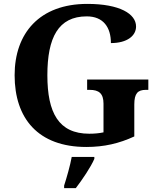

<svg xmlns="http://www.w3.org/2000/svg" viewBox="-20 -744 809 985"><path d="M423 10C514 10 591 -8 669 -44V-208C669 -265 687 -283 728 -283H741V-336H427V-283H440C487 -283 511 -265 511 -212V-65C488 -60 463 -58 438 -58C281 -58 223 -165 223 -358C223 -551 279 -660 425 -660C510 -660 549 -604 549 -523C633 -523 678 -561 678 -608C678 -673 594 -724 428 -724C183 -724 55 -574 55 -358C55 -137 175 10 423 10ZM309 208V221H369C402 178 446 113 464 71V61H348C340 105 322 168 309 208Z"/></svg>

Font: Noto Serif NP Hmong
Style: Bold
Weight: 700
Designer: Dalton Maag Ltd
Foundry: Dalton Maag Ltd
Version: Version 1.001